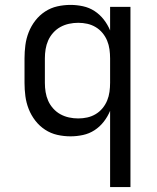

<svg xmlns="http://www.w3.org/2000/svg" viewBox="-20 -548 640 783"><path d="M429 215V-96Q419 -72 403 -51.5Q387 -31 365.5 -17Q344 -3 318.5 2.5Q293 8 268 8Q240 8 213.5 2Q187 -4 164 -19Q141 -34 124 -56Q107 -78 97 -103.5Q87 -129 83.5 -156Q80 -183 80 -210V-310Q80 -337 83.5 -364Q87 -391 97 -416.5Q107 -442 124 -464Q141 -486 164 -501Q187 -516 213.5 -522Q240 -528 268 -528Q293 -528 318.5 -522.5Q344 -517 365.5 -503Q387 -489 403 -468.5Q419 -448 429 -424V-520H512V215ZM299 -65Q318 -65 336 -69Q354 -73 370 -82.5Q386 -92 398 -106.5Q410 -121 417 -138Q424 -155 426.5 -173.5Q429 -192 429 -210V-310Q429 -328 426.5 -346.5Q424 -365 417 -382Q410 -399 398 -413.5Q386 -428 370 -437.5Q354 -447 336 -451Q318 -455 299 -455Q280 -455 261.5 -451Q243 -447 226.5 -438Q210 -429 197 -414.5Q184 -400 176.5 -383Q169 -366 166 -347.5Q163 -329 163 -310V-210Q163 -191 166 -172.5Q169 -154 176.5 -137Q184 -120 197 -105.5Q210 -91 226.5 -82Q243 -73 261.5 -69Q280 -65 299 -65Z"/></svg>

Font: Iosevka Custom Extended
Style: Regular
Weight: 400
Width: 7
Monospace: yes
Designer: Belleve Invis
Foundry: Belleve Invis
Version: Version 11.2.4; ttfautohint (v1.8.4)